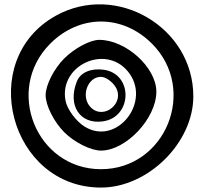

<svg xmlns="http://www.w3.org/2000/svg" viewBox="-20 -897 924 867"><path d="M327 -529C284 -421 341 -334 445 -349C578 -368 582 -563 449 -582C391 -590 343 -570 327 -529ZM502 -504C546 -433 449 -353 390 -412C343 -459 374 -550 436 -550C456 -550 487 -529 502 -504ZM270 -633C224 -587 186 -513 186 -467C186 -421 224 -346 270 -300C316 -254 390 -217 436 -217C549 -217 686 -362 686 -483C686 -592 549 -717 428 -717C387 -717 316 -679 270 -633ZM557 -575C669 -440 507 -234 361 -326C323 -350 283 -404 276 -442C245 -600 454 -699 557 -575ZM232 -826C-128 -626 24 -50 436 -50C648 -50 853 -252 853 -462C853 -774 506 -978 232 -826ZM666 -700C874 -492 728 -133 436 -133C144 -133 -1 -492 207 -700C340 -833 533 -833 666 -700Z"/></svg>

Font: Hussar Skorodowane
Style: Bold
Weight: 700
Foundry: Cannot Into Space Fonts
Version: Version 0.892